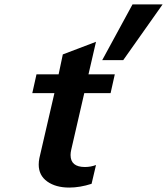

<svg xmlns="http://www.w3.org/2000/svg" viewBox="-20 -836 755 868"><path d="M302 -159Q299 -146 299 -135Q299 -81 364 -81Q390 -81 414 -90L394 -5Q341 12 293 12Q232 12 193.5 -15.5Q155 -43 155 -92Q155 -106 158 -121L226 -415H126L145 -500H245L264 -590L414 -647L380 -500H499L480 -415H361ZM537 -564H442L579 -816H715Z"/></svg>

Font: Perun
Style: Bold Italic
Weight: 700
Italic angle: -12°
Foundry: Copyright (c) Stefan Peev, Context Ltd, 2016
Version: Version 1.027